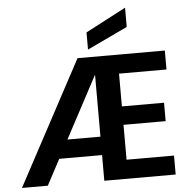

<svg xmlns="http://www.w3.org/2000/svg" viewBox="-62 -1020 1056 1080"><g transform="rotate(-5 466.5 -479.5)"><path d="M18 0 393 -700H886V-593H618V-408H856V-304H618V-107H886V0H483V-597H482L164 0ZM157 -145 209 -249H545L554 -145ZM456 -743V-840L683 -959H684V-851Z"/></g></svg>

Font: DM Sans 28pt
Style: Bold
Weight: 700
Version: Version 4.004;gftools[0.9.30]